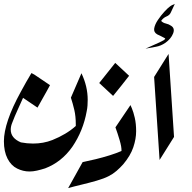

<svg xmlns="http://www.w3.org/2000/svg" viewBox="-20 -963 984 983"><path d="M368 -327Q368 -368 360.5 -400Q353 -432 343 -463L397 -588Q429 -521 429 -452Q429 -438 428 -423Q427 -408 424 -394Q406 -293 350 -211Q295 -133 211 -101Q189 -94 169 -89.5Q149 -85 131 -85Q114 -85 98 -89Q82 -93 68 -100Q37 -115 18.5 -151Q0 -187 0 -240Q0 -287 21.5 -350.5Q43 -414 87 -494Q99 -517 113.5 -542Q128 -567 141 -589L156 -581L236 -527Q228 -512 220 -497.5Q212 -483 204 -469L172 -412L98 -462Q85 -432 70.5 -401Q56 -370 42 -333Q35 -316 35 -299Q35 -256 87 -234Q119 -228 149 -228Q202 -228 248 -246Q320 -275 368 -318Z M641 -575Q621 -549 600.5 -523.5Q580 -498 559 -472L488 -538L570 -641Z M571 -311 648 -425Q648 -425 655.5 -407.5Q663 -390 670 -360Q677 -330 677 -291Q677 -252 662.5 -209Q648 -166 611 -122Q595 -104 576.5 -88Q558 -72 536 -61Q513 -49 475 -38Q437 -27 397 -17.5Q357 -8 329 0L403 -133Q433 -139 470 -148Q507 -157 542 -168Q577 -179 602 -190Q603 -210 592.5 -245.5Q582 -281 571 -311Z M875 -943 854 -898Q848 -885 832 -878.5Q816 -872 805 -856Q814 -846 829.5 -842.5Q845 -839 856 -831Q877 -818 866 -791Q855 -764 827 -744Q804 -728 778 -723.5Q752 -719 725 -714Q748 -725 772 -735Q796 -745 818 -757Q820 -759 824 -762Q828 -765 823 -768Q815 -773 804 -778Q793 -783 785 -787Q766 -798 769.5 -818Q773 -838 788.5 -861Q804 -884 821.5 -903Q839 -922 849 -929Q855 -934 861.5 -937Q868 -940 875 -943Z M769 -569 843 -687 871 -262 797 -144Z"/></svg>

Font: Aref Ruqaa Ink
Style: Regular
Weight: 400
Designer: Abdullah Aref
Version: Version 1.005